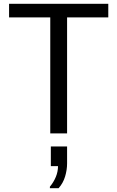

<svg xmlns="http://www.w3.org/2000/svg" viewBox="-20 -706 620 1016"><path d="M246 0V-614H28V-686H553V-614H335V0ZM244 290V282Q264 258 275.5 230Q287 202 287 173H249V69H335V159Q335 193 324.5 228Q314 263 290 290Z"/></svg>

Font: Chivo Medium Light
Style: Regular
Weight: 300
Version: Version 2.002